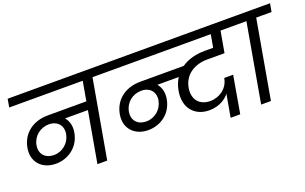

<svg xmlns="http://www.w3.org/2000/svg" viewBox="-86 -1133 2451 1541"><g transform="rotate(-20 1139.5 -362.0)"><path d="M225.8 -116.9C332.5 -116.9 428.6 -186.9 448.1 -300.5C464.1 -390.3 419.9 -448.7 367.7 -467.5L347.4 -434.1H629.1L642 -504.2H296.6C172.2 -504.2 74.2 -436.2 52.4 -314.4C32.1 -199.8 107.2 -116.9 225.8 -116.9ZM235.6 -188.1C159 -188.1 115.8 -238 128.3 -309.8C141.5 -383.2 203.4 -433.8 278.7 -433.8C351.8 -433.8 395.5 -382.2 382 -311.1C368.8 -241.7 307.9 -188.1 235.6 -188.1ZM619.4 0 740.1 -684.9H656.6L535.9 0ZM869.1 -669.6 881.1 -740H38.3L26.2 -669.6Z M1014.8 -116.9C1123.8 -116.9 1217.6 -186.9 1237.1 -300.5C1253.1 -390.3 1207.4 -451 1156.7 -467.5L1136.4 -434.1H1455.3L1488.5 -504.2H1085.6C961.2 -504.2 863.2 -436.2 841.4 -314.4C821.1 -199.8 896.2 -116.9 1014.8 -116.9ZM1024.6 -188.1C948 -188.1 904.8 -238 917.3 -309.8C930.5 -383.2 992.4 -433.8 1067.7 -433.8C1140.8 -433.8 1184.5 -382.2 1171 -311.1C1157.8 -241.7 1096.9 -188.1 1024.6 -188.1ZM1503.1 -669.6 1515.9 -740H827.3L815.2 -669.6ZM1749.7 15.9 1804.9 -302.1H1728.7C1712 -206.6 1628.3 -166.1 1562.6 -166.1C1468.6 -166.1 1416.7 -230.2 1433.4 -325.5C1452.6 -434.8 1546.4 -488.2 1650.7 -488.2H1798.9L1833.7 -685.2H1750.2L1728 -560.1H1655C1508.7 -560.1 1377.4 -490 1349.2 -330.8C1323.7 -187.7 1407 -98.8 1529.6 -98.8C1617.4 -98.8 1691.3 -143.7 1721 -209L1708.7 -216L1667.7 15.9ZM1974 -669.6 1986.8 -740H1324.9L1312.1 -669.6Z M2017.6 0 2135.5 -669.6H2266.5L2279.4 -740H1932.3L1920.2 -669.6H2052L1934.1 0Z"/></g></svg>

Font: Poppins Devanagari Thin
Style: Italic
Weight: 100
Italic angle: -10°
Designer: Ninad Kale (Devanagari), Jonny Pinhorn (Latin)
Foundry: Indian Type Foundry
Version: 4.005